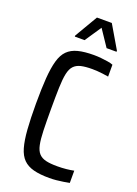

<svg xmlns="http://www.w3.org/2000/svg" viewBox="-167 -958 735 1033"><g transform="rotate(20 200.0 -441.5)"><path d="M255 8Q201 8 164.5 -1.5Q128 -11 105.5 -33.5Q83 -56 71.5 -96Q60 -136 55.5 -197Q51 -258 51 -344Q51 -430 55.5 -490.5Q60 -551 71.5 -591.5Q83 -632 105.5 -654.5Q128 -677 164.5 -686.5Q201 -696 255 -696Q275 -696 295.5 -694Q316 -692 335 -689Q354 -686 366 -681V-613Q349 -616 332.5 -618Q316 -620 301.5 -621Q287 -622 273 -622Q233 -622 208 -616Q183 -610 168 -594Q153 -578 146.5 -547Q140 -516 138.5 -466.5Q137 -417 137 -344Q137 -271 138.5 -221.5Q140 -172 146.5 -141Q153 -110 168 -94Q183 -78 208 -72Q233 -66 273 -66Q300 -66 324.5 -68.5Q349 -71 368 -75V-5Q353 -2 334 1Q315 4 294.5 6Q274 8 255 8ZM124 -754V-760L201 -891H286L363 -760V-754H306L243 -848L180 -754Z"/></g></svg>

Font: Saira Condensed Medium
Style: Regular
Weight: 500
Width: 3
Designer: Hector Gatti with collaboration of the Omnibus-Type team
Foundry: Omnibus-Type
Version: Version 1.101